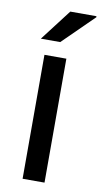

<svg xmlns="http://www.w3.org/2000/svg" viewBox="-84 -764 428 804"><g transform="rotate(10 130.0 -362.0)"><path d="M72.6 0V-527H165.8V0ZM46 -591 147.8 -724H258.6L259.6 -720L128.4 -591Z"/></g></svg>

Font: Archivo SemiBold SemiExpanded
Style: Regular
Weight: 600
Width: 6
Version: Version 2.001